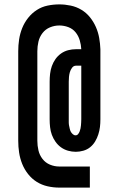

<svg xmlns="http://www.w3.org/2000/svg" viewBox="-20 -777 540 874"><path d="M389 77H250Q223 77 196.5 71Q170 65 147.5 51Q125 37 108 15.5Q91 -6 81 -31Q71 -56 67 -82.5Q63 -109 63 -136V-544Q63 -571 67 -597.5Q71 -624 81 -649Q91 -674 108 -695.5Q125 -717 147.5 -731.5Q170 -746 196.5 -751.5Q223 -757 250 -757Q276 -757 302 -751.5Q328 -746 350.5 -732.5Q373 -719 389.5 -698.5Q406 -678 416.5 -654Q427 -630 431.5 -604.5Q436 -579 437 -553V-234Q437 -216 435 -199Q433 -182 427.5 -165Q422 -148 413 -133Q404 -118 390.5 -107Q377 -96 359.5 -91Q342 -86 325 -86Q307 -86 289.5 -91Q272 -96 257.5 -106.5Q243 -117 232.5 -132Q222 -147 216 -163.5Q210 -180 208 -198Q206 -216 206 -234V-405Q206 -423 208 -441Q210 -459 216 -476Q222 -493 232.5 -508Q243 -523 258 -533.5Q273 -544 290.5 -548.5Q308 -553 326 -553H350Q349 -573 343 -593.5Q337 -614 324 -630Q311 -646 291 -653.5Q271 -661 250 -661Q228 -661 207.5 -652.5Q187 -644 173.5 -626.5Q160 -609 155 -587.5Q150 -566 150 -544V-136Q150 -114 155 -92.5Q160 -71 173.5 -53.5Q187 -36 207.5 -27.5Q228 -19 250 -19H389ZM324 -161Q331 -161 335.5 -166.5Q340 -172 342.5 -178.5Q345 -185 346.5 -192Q348 -199 348.5 -206Q349 -213 349.5 -220Q350 -227 350 -234V-478H326Q315 -478 308 -468.5Q301 -459 298 -448.5Q295 -438 294 -427Q293 -416 293 -405V-234Q293 -227 293 -219.5Q293 -212 294.5 -205Q296 -198 297.5 -191Q299 -184 302 -178Q305 -172 311 -166.5Q317 -161 324 -161Z"/></svg>

Font: Iosevka Slab
Style: Bold
Weight: 700
Monospace: yes
Designer: Belleve Invis
Foundry: Belleve Invis
Version: Version 11.1.1; ttfautohint (v1.8.3)